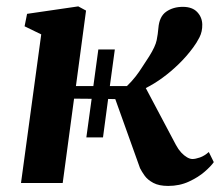

<svg xmlns="http://www.w3.org/2000/svg" viewBox="-20 -588 707 617"><path d="M520.5 9.5Q491 9.5 472.8 -0.2Q454.5 -10 445 -23.2Q435.5 -36.5 430 -47.5L350.5 -269.5L327.5 -270L311 -146.5H257.5L274.5 -270.5L218 -271L181.5 0H47.5L112.5 -477.5L59 -503.5L67 -543.5L231.5 -567.5L256.5 -554L224 -311.5H280L296 -429H349L333 -311.5H388Q403.5 -326.5 415.2 -341.5Q427 -356.5 437.2 -372.8Q447.5 -389 459.5 -407Q479.5 -439 483.5 -459Q487.5 -479 489 -498Q492 -535 514.2 -550.5Q536.5 -566 567.5 -566Q598 -566 613.8 -549.2Q629.5 -532.5 630 -509.5Q630.5 -486.5 621 -468Q611.5 -449.5 600.5 -435Q579.5 -406.5 554.2 -382Q529 -357.5 502.2 -338Q475.5 -318.5 448.5 -305L545.5 -122Q553 -108 562.2 -98Q571.5 -88 581 -82.5Q590.5 -77 598.5 -77Q608 -77 622.5 -82Q637 -87 651 -99.5L667 -67Q658.5 -54.5 638 -36.5Q617.5 -18.5 587.2 -4.5Q557 9.5 520.5 9.5Z"/></svg>

Font: Merriweather 20pt
Style: Bold Italic
Weight: 700
Italic angle: -7.8°
Version: Version 2.101